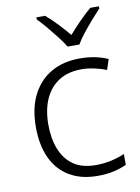

<svg xmlns="http://www.w3.org/2000/svg" viewBox="-87 -824 650 892"><g transform="rotate(-10 238.0 -377.5)"><path d="M301 10Q224 10 169 -22.5Q114 -55 85.5 -116Q57 -177 57 -263Q57 -353 89.5 -415.5Q122 -478 179 -510Q236 -542 313 -542Q351 -542 385 -535Q419 -528 445 -516L429 -467Q402 -478 371 -484.5Q340 -491 312 -491Q249 -491 205.5 -463.5Q162 -436 139 -385Q116 -334 116 -264Q116 -198 136 -147.5Q156 -97 196.5 -69Q237 -41 301 -41Q341 -41 375.5 -49Q410 -57 438 -69V-18Q412 -6 378.5 2Q345 10 301 10ZM267 -606Q254 -628 233 -655Q212 -682 189.5 -709Q167 -736 148 -755V-765H189Q216 -742 243.5 -713Q271 -684 294 -656Q318 -684 346.5 -713Q375 -742 402 -765H443V-755Q425 -736 401.5 -709Q378 -682 356.5 -655Q335 -628 323 -606Z"/></g></svg>

Font: Noto Sans Khmer Light
Style: Regular
Weight: 300
Version: Version 2.003